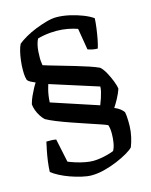

<svg xmlns="http://www.w3.org/2000/svg" viewBox="-133 -805 858 1091"><g transform="rotate(-15 295.5 -260.0)"><path d="M268 200Q244 200 211.5 192.5Q179 185 146.5 173.5Q114 162 86.5 147.5Q59 133 43 120Q44 90 48.5 57Q53 24 59 -5Q65 -34 69 -52Q85 -52 96.5 -52Q108 -52 126 -49L155 89Q174 97 199.5 105Q225 113 251.5 118Q278 123 298 123Q317 123 340 119.5Q363 116 385 110Q407 104 421 98Q431 81 435.5 54Q440 27 440 2Q440 -16 438.5 -27.5Q437 -39 433 -51Q421 -57 389.5 -67.5Q358 -78 316.5 -92Q275 -106 231.5 -121Q188 -136 151 -151Q114 -166 93 -178Q82 -188 70.5 -205.5Q59 -223 52 -242.5Q45 -262 44 -278Q50 -301 60 -323Q70 -345 80 -363.5Q90 -382 97 -392Q82 -399 70.5 -404.5Q59 -410 52 -419Q49 -429 47.5 -438Q46 -447 45.5 -457Q45 -467 45 -478Q45 -505 48.5 -534Q52 -563 58 -587.5Q64 -612 72 -627Q90 -642 118.5 -658.5Q147 -675 181 -688.5Q215 -702 247.5 -711Q280 -720 305 -720Q342 -720 382.5 -711Q423 -702 458.5 -688Q494 -674 516 -658Q515 -633 510.5 -599.5Q506 -566 500 -535.5Q494 -505 488 -487Q471 -487 455 -490.5Q439 -494 430 -498L409 -624Q384 -633 352 -639Q320 -645 285 -645Q268 -645 249.5 -643.5Q231 -642 211.5 -638.5Q192 -635 175 -630Q168 -617 163.5 -598.5Q159 -580 157.5 -560Q156 -540 156 -520Q156 -506 157.5 -497Q159 -488 160 -477Q168 -474 195.5 -466Q223 -458 261 -447Q299 -436 340 -424Q381 -412 416.5 -400Q452 -388 473 -378Q489 -364 503.5 -337.5Q518 -311 529 -283Q540 -255 542 -236Q533 -210 518.5 -183Q504 -156 491 -137Q512 -128 524 -118.5Q536 -109 544 -98Q546 -88 547.5 -74Q549 -60 549 -44.5Q549 -29 549 -15Q548 17 541 48Q534 79 524 104Q512 117 484.5 133Q457 149 420 164.5Q383 180 343.5 190Q304 200 268 200ZM418 -172Q426 -192 432 -210Q438 -228 442 -245Q446 -262 446 -275L164 -365Q161 -355 156.5 -339Q152 -323 149 -303Q146 -283 145 -262Z"/></g></svg>

Font: Texturina 12pt SemiBold
Style: Regular
Weight: 600
Designer: Guillermo Torres Carreño
Foundry: Omnibus-Type
Version: Version 1.002